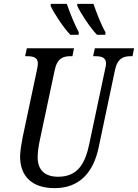

<svg xmlns="http://www.w3.org/2000/svg" viewBox="-20 -964 714 994"><path d="M482 -784H525L526 -797C504 -835 479 -899 464 -944H380V-934C395 -899 447 -820 482 -784ZM344 -784H387L388 -797C367 -835 341 -899 326 -944H243L242 -934C257 -899 309 -820 344 -784ZM263 10C391 10 464 -71 491 -202L575 -600C588 -664 621 -673 656 -673H666L674 -714H471L462 -673H472C505 -673 529 -667 529 -635C529 -628 527 -616 524 -605L442 -218C421 -118 383 -49 281 -49C213 -49 175 -83 175 -150C175 -175 179 -206 188 -247L263 -600C276 -664 309 -673 344 -673H355L363 -714H119L110 -673H120C152 -673 176 -667 176 -635C176 -628 175 -619 171 -601L97 -252C92 -227 84 -179 84 -154C84 -50 147 10 263 10Z"/></svg>

Font: Noto Serif ExtraCondensed
Style: Italic
Weight: 400
Width: 2
Italic angle: -12°
Designer: Monotype Design Team
Foundry: Monotype Imaging Inc.
Version: Version 2.014